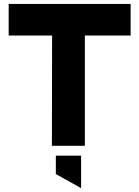

<svg xmlns="http://www.w3.org/2000/svg" viewBox="-20 -739 706 973"><path d="M243 0 244 -559H24V-719H642V-559H410V0ZM390 214 263 143V50H391V214Z"/></svg>

Font: Foldit Thin
Style: Bold
Weight: 700
Version: Version 1.003